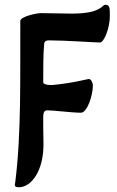

<svg xmlns="http://www.w3.org/2000/svg" viewBox="-20 -490 489 804"><path d="M60 294C110 294 165 226 162 105C161 72 161 25 161 1C161 -13 163 -28 177 -28C206 -28 281 -18 319 -18C345 -18 369 -90 369 -133C369 -141 362 -159 353 -159C342 -159 293 -143 200 -134C197 -134 194 -134 191 -134C173 -134 161 -139 161 -146C161 -219 161 -261 165 -306C166 -319 175 -321 185 -321C252 -321 378 -312 399 -312C415 -312 440 -371 440 -423C440 -459 439 -470 421 -470C415 -470 412 -465 404 -459C386 -446 357 -433 281 -433C256 -433 187 -435 149 -435C135 -435 65 -421 65 -402C64 -174 70 64 44 272C41 287 39 294 60 294Z"/></svg>

Font: EB Garamond
Style: Bold
Weight: 700
Designer: Georg Duffner and Octavio Pardo
Foundry: Georg Duffner
Version: Version 1.000;PS 001.000;hotconv 1.0.88;makeotf.lib2.5.64775